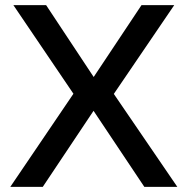

<svg xmlns="http://www.w3.org/2000/svg" viewBox="-20 -725 727 745"><path d="M20 0 279 -382 280 -339 32 -705H159L347 -421H340L529 -705H656L407 -339V-382L668 0H540L339 -301H347L146 0Z"/></svg>

Font: Nunito Sans 8pt SemiBold
Style: Regular
Weight: 600
Version: Version 3.101;gftools[0.9.27]